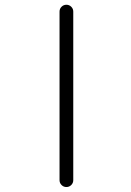

<svg xmlns="http://www.w3.org/2000/svg" viewBox="-20 -793 540 792"><path d="M225.6 -49.8V-745.1Q225.6 -756.8 233.9 -765.1Q242.2 -773.4 253.9 -773.4Q265.6 -773.4 273.9 -765.1Q282.2 -756.8 282.2 -745.1V-49.8Q282.2 -38.1 273.9 -29.8Q265.6 -21.5 253.9 -21.5Q242.2 -21.5 233.9 -29.8Q225.6 -38.1 225.6 -49.8Z"/></svg>

Font: Rounded Mgen+ 1mn light
Style: Regular
Weight: 200
Designer: [Source Han Sans]
Ryoko NISHIZUKA  (kana & ideographs); Paul D. Hunt (Latin, Greek & Cyrillic); Wenlong ZHANG  (bopomofo
Version: Version 1.059.20150602